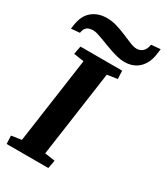

<svg xmlns="http://www.w3.org/2000/svg" viewBox="-222 -957 903 1046"><g transform="rotate(30 229.5 -434.0)"><path d="M-2 -51.3 61.5 -61 137.7 -599.6 73.7 -609.4 83.5 -660.6H345.7L348.1 -609.4L284.2 -599.6L208 -61L272.5 -51.3L262.7 0H0.5ZM-6.8 -743.7Q2 -805.7 39.1 -836.7Q76.2 -867.7 132.3 -867.7Q165 -867.7 197.3 -857.7Q229.5 -847.7 258.3 -835.4Q287.1 -823.2 311.3 -813.2Q335.4 -803.2 353 -803.2Q376 -803.2 391.4 -817.6Q406.7 -832 411.6 -861.8L469.2 -866.7L464.4 -831.5Q456.1 -773.4 421.4 -740.5Q386.7 -707.5 330.6 -707.5Q311.5 -707.5 290.3 -712.4Q269 -717.3 247.3 -724.4Q225.6 -731.4 204.3 -739.7Q183.1 -748 164.1 -755.1Q145 -762.2 129.2 -767.1Q113.3 -772 102.1 -772Q90.3 -772 80.6 -770Q70.8 -768.1 63.2 -762.7Q55.7 -757.3 50.5 -748Q45.4 -738.8 43.5 -724.1L-10.3 -719.2Z"/></g></svg>

Font: Noticia Text
Style: Bold Italic
Weight: 700
Italic angle: -8°
Designer: JM Sole
Foundry: JM Sole
Version: Version 1.003